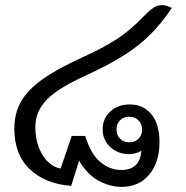

<svg xmlns="http://www.w3.org/2000/svg" viewBox="-20 -726 725 750"><path d="M603 -171Q603 -92 563 -44Q523 4 455 4Q410 4 366 -19.5Q322 -43 289 -98L258 0Q159 -7 97.5 -64Q36 -121 36 -224Q36 -283 62 -329Q88 -375 145.5 -416Q203 -457 302 -502Q384 -539 436.5 -573.5Q489 -608 537 -658Q562 -684 578 -695Q594 -706 614 -706Q630 -706 651 -695Q594 -608 520 -549.5Q446 -491 319 -433Q208 -383 163 -337Q118 -291 118 -229Q118 -183 133 -146.5Q148 -110 171.5 -90Q195 -70 217 -68L260 -195H313Q334 -125 371.5 -93.5Q409 -62 454 -62Q491 -62 510.5 -81.5Q530 -101 532 -137Q510 -124 484 -124Q441 -124 411 -151.5Q381 -179 381 -221Q381 -263 411 -290.5Q441 -318 487 -318Q540 -318 571.5 -279.5Q603 -241 603 -171ZM535 -220Q535 -242 521 -256Q507 -270 485 -270Q463 -270 449 -256Q435 -242 435 -220Q435 -198 449 -184Q463 -170 485 -170Q507 -170 521 -184Q535 -198 535 -220Z"/></svg>

Font: Thasadith
Style: Bold
Weight: 700
Designer: Cadson Demak Co.,Ltd.
Foundry: Cadson Demak Co.,Ltd.
Version: Version 1.000; ttfautohint (v1.6)